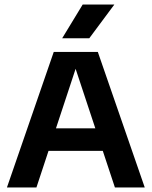

<svg xmlns="http://www.w3.org/2000/svg" viewBox="-20 -823 666 843"><path d="M10.5 0 216 -595H409.5L615.5 0H484.5L305 -542H319L140 0ZM150 -160.5 178.5 -259.5H446.5L475 -160.5ZM253 -655 343 -803H482L372 -655Z"/></svg>

Font: Encode Sans SC SemiBold
Style: Regular
Weight: 600
Version: Version 3.002